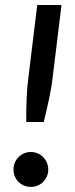

<svg xmlns="http://www.w3.org/2000/svg" viewBox="-20 -740 299 768"><path d="M226 -720 191 -433.5Q188.5 -411 184.8 -389.2Q181 -367.5 176.5 -345.5Q172 -323.5 166.5 -300.5Q161 -277.5 155 -252H85Q85 -277.5 85.2 -300.5Q85.5 -323.5 86.5 -345.5Q87.5 -367.5 89.2 -389.2Q91 -411 94 -433.5L129 -720ZM34 -62Q34 -76.5 39.2 -89.2Q44.5 -102 54 -111.5Q63.5 -121 76 -126.5Q88.5 -132 103.5 -132Q118 -132 130.8 -126.5Q143.5 -121 152.8 -111.5Q162 -102 167.5 -89.2Q173 -76.5 173 -62Q173 -47 167.5 -34.5Q162 -22 152.8 -12.5Q143.5 -3 130.8 2.2Q118 7.5 103.5 7.5Q88.5 7.5 76 2.2Q63.5 -3 54 -12.5Q44.5 -22 39.2 -34.5Q34 -47 34 -62Z"/></svg>

Font: Lato 2
Style: Italic
Weight: 600
Italic angle: -7°
Designer: Lukasz Dziedzic with Adam Twardoch and Botio Nikoltchev
Foundry: tyPoland Lukasz Dziedzic
Version: Version 2.015; 2015-08-06; http://www.latofonts.com/